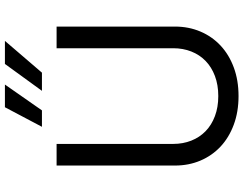

<svg xmlns="http://www.w3.org/2000/svg" viewBox="-124 -854 990 781"><g transform="rotate(-90 370.5 -463.0)"><path d="M653.4 -727.3V-245.7Q653.4 -190 633.3 -142.6Q613.3 -95.2 576.3 -60.5Q539.4 -25.9 487.2 -6.6Q435 12.8 370.7 12.8Q306.5 12.8 254.3 -6.6Q202.1 -25.9 165.1 -60.5Q128.2 -95.2 108.1 -142.6Q88.1 -190 88.1 -245.7V-727.3H176.1V-252.8Q176.1 -213.1 189.5 -179.3Q202.8 -145.6 227.8 -121.3Q252.8 -96.9 289.1 -83.3Q325.3 -69.6 370.7 -69.6Q416.2 -69.6 452.4 -83.3Q488.6 -96.9 513.7 -121.3Q538.7 -145.6 552 -179.3Q565.3 -213.1 565.3 -252.8V-727.3ZM501.4 -937.5H595.2L465.9 -786.9H392ZM325.3 -937.5H417.6L312.5 -786.9H245.7Z"/></g></svg>

Font: Interop
Style: Regular
Weight: 400
Designer: Rasmus Andersson, Google, Jang Haemin
Foundry: jhaemin
Version: Version 1.008